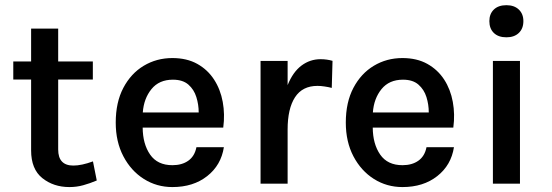

<svg xmlns="http://www.w3.org/2000/svg" viewBox="-20 -726 2184 759"><path d="M254.5 13.5Q191.5 13.5 147.2 -22Q103 -57.5 103 -131.5V-411.5H32.5V-483H103V-613H210V-483H347V-411.5H210V-135Q210 -71.5 270 -71.5Q302.5 -71.5 347.5 -88L362.5 -12.5Q335.5 -1 309.2 6.2Q283 13.5 254.5 13.5Z M661.5 13.5Q599.5 13.5 548.8 -18.5Q498 -50.5 467.8 -108Q437.5 -165.5 437.5 -241.5Q437.5 -321.5 467.5 -378.5Q497.5 -435.5 548.2 -466Q599 -496.5 661.5 -496.5Q718.5 -496.5 759.8 -473.5Q801 -450.5 826.2 -411.5Q851.5 -372.5 860.5 -323.2Q869.5 -274 862.5 -221.5H544Q544.5 -156.5 573.5 -114.8Q602.5 -73 661.5 -73Q699.5 -73 724.5 -90.8Q749.5 -108.5 756.5 -144H865Q854 -73 799 -29.8Q744 13.5 661.5 13.5ZM663.5 -411Q609 -411 578.8 -373.8Q548.5 -336.5 544.5 -281.5H765.5Q765.5 -312.5 756.2 -342.2Q747 -372 724.8 -391.5Q702.5 -411 663.5 -411Z M1010 0V-485H1117V-389.5Q1138 -441.5 1171.8 -466.8Q1205.5 -492 1247 -492Q1272 -492 1294.5 -485.5L1291.5 -378.5Q1278 -382 1262.8 -384.2Q1247.5 -386.5 1235 -386.5Q1175.5 -386.5 1146.2 -341.5Q1117 -296.5 1117 -214V0Z M1571 13.5Q1509 13.5 1458.2 -18.5Q1407.5 -50.5 1377.2 -108Q1347 -165.5 1347 -241.5Q1347 -321.5 1377 -378.5Q1407 -435.5 1457.8 -466Q1508.5 -496.5 1571 -496.5Q1628 -496.5 1669.2 -473.5Q1710.5 -450.5 1735.8 -411.5Q1761 -372.5 1770 -323.2Q1779 -274 1772 -221.5H1453.5Q1454 -156.5 1483 -114.8Q1512 -73 1571 -73Q1609 -73 1634 -90.8Q1659 -108.5 1666 -144H1774.5Q1763.5 -73 1708.5 -29.8Q1653.5 13.5 1571 13.5ZM1573 -411Q1518.5 -411 1488.2 -373.8Q1458 -336.5 1454 -281.5H1675Q1675 -312.5 1665.8 -342.2Q1656.5 -372 1634.2 -391.5Q1612 -411 1573 -411Z M1982 -578.5Q1950 -578.5 1932.2 -595.8Q1914.5 -613 1914.5 -642.5Q1914.5 -671 1932.2 -688.2Q1950 -705.5 1982 -705.5Q2013 -705.5 2031 -688.2Q2049 -671 2049 -642.5Q2049 -613 2031 -595.8Q2013 -578.5 1982 -578.5ZM1928.5 0V-485H2035.5V0Z"/></svg>

Font: Karla SemiBold
Style: Regular
Weight: 600
Designer: Jonathan Pinhorn
Version: Version 2.004; ttfautohint (v1.8.4.7-5d5b);gftools[0.9.33]